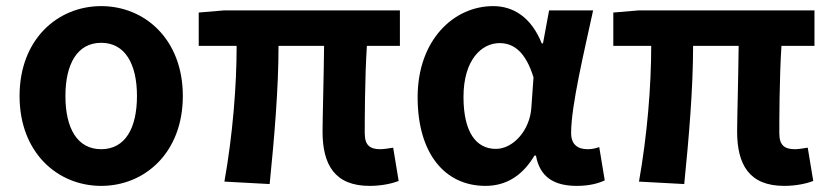

<svg xmlns="http://www.w3.org/2000/svg" viewBox="-20 -594 2710 628"><path d="M311 14C453 14 578 -94 578 -280C578 -466 453 -574 311 -574C169 -574 44 -466 44 -280C44 -94 169 14 311 14ZM311 -106C233 -106 194 -174 194 -280C194 -385 233 -454 311 -454C389 -454 428 -385 428 -280C428 -174 389 -106 311 -106Z M1189 14C1229 14 1263 6 1284 -2L1266 -111C1248 -108 1234 -106 1224 -106C1191 -106 1173 -118 1173 -158C1173 -191 1173 -337 1180 -444H1288V-560H713L630 -553V-444H754C754 -312 741 -152 714 0L862 8C877 -141 891 -303 891 -444H1040C1039 -342 1035 -204 1035 -164C1035 -55 1075 14 1189 14Z M1568 14C1635 14 1689 -19 1728 -85H1733C1746 -14 1793 14 1867 14C1909 14 1939 5 1958 -4L1940 -113C1927 -108 1914 -106 1902 -106C1871 -106 1848 -120 1848 -159C1848 -248 1891 -426 1920 -560H1776L1756 -452H1752C1717 -539 1658 -574 1593 -574C1464 -574 1346 -463 1346 -276C1346 -93 1434 14 1568 14ZM1602 -107C1537 -107 1496 -162 1496 -277C1496 -398 1555 -453 1614 -453C1662 -453 1700 -422 1725 -341L1718 -242C1713 -167 1658 -107 1602 -107Z M2545 14C2585 14 2619 6 2640 -2L2622 -111C2604 -108 2590 -106 2580 -106C2547 -106 2529 -118 2529 -158C2529 -191 2529 -337 2536 -444H2644V-560H2069L1986 -553V-444H2110C2110 -312 2097 -152 2070 0L2218 8C2233 -141 2247 -303 2247 -444H2396C2395 -342 2391 -204 2391 -164C2391 -55 2431 14 2545 14Z"/></svg>

Font: Noto Sans JP
Style: Bold
Weight: 700
Designer: Ryoko NISHIZUKA 西塚涼子 (kana, bopomofo & ideographs); Paul D. Hunt (Latin, Greek & Cyrillic); Sandoll Communications 산돌커뮤니
Foundry: Adobe
Version: Version 2.004;hotconv 1.0.118;makeotfexe 2.5.65603